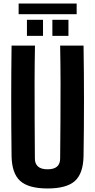

<svg xmlns="http://www.w3.org/2000/svg" viewBox="-20 -1058 538 1087"><path d="M249.5 9Q141.5 9 94.2 -33.8Q47 -76.5 45.5 -175.5Q43.5 -331 43.5 -488Q43.5 -645 45.5 -800H178Q176 -696.5 175.8 -588.5Q175.5 -480.5 176.2 -372.2Q177 -264 177.5 -160.5Q177.5 -130.5 195.5 -115Q213.5 -99.5 249.5 -99.5Q285.5 -99.5 303 -115Q320.5 -130.5 320.5 -160.5Q321.5 -264 322.2 -372.2Q323 -480.5 322.8 -588.5Q322.5 -696.5 320.5 -800H453Q455.5 -645 455.5 -488Q455.5 -331 453 -175.5Q451.5 -76.5 404.5 -33.8Q357.5 9 249.5 9ZM276.5 -855V-946H367.5V-855ZM132.5 -855V-946H223.5V-855ZM85.5 -1038H414V-977.5H85.5Z"/></svg>

Font: Big Shoulders Text Thin ExtraBold
Style: Regular
Weight: 800
Version: Version 2.002